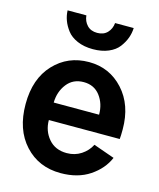

<svg xmlns="http://www.w3.org/2000/svg" viewBox="-124 -916 846 1022"><g transform="rotate(15 299.0 -405.5)"><path d="M33.2 -290Q33.2 -429.7 109.9 -511.2Q186.5 -592.8 302.7 -592.8Q416 -592.8 491.7 -509.8Q567.4 -426.8 567.4 -293Q567.4 -256.8 565.4 -239.3H174.8Q174.8 -179.7 211.4 -136.7Q248 -93.8 311.5 -93.8Q356.4 -93.8 391.1 -116.7Q425.8 -139.6 443.4 -174.8L559.6 -133.8Q532.2 -69.3 467.3 -25.9Q402.3 17.6 307.6 17.6Q186.5 17.6 109.9 -65.9Q33.2 -149.4 33.2 -290ZM175.8 -335.9H425.8Q425.8 -396.5 393.1 -439.5Q360.4 -482.4 302.7 -482.4Q244.1 -482.4 210.4 -439Q176.8 -395.5 175.8 -335.9ZM120.1 -829.1H223.6Q226.6 -796.9 247.1 -775.4Q267.6 -753.9 302.7 -753.9Q337.9 -753.9 358.4 -775.4Q378.9 -796.9 381.8 -829.1H484.4Q483.4 -800.8 473.6 -773.9Q463.9 -747.1 444.3 -721.2Q424.8 -695.3 388.2 -679.7Q351.6 -664.1 302.7 -664.1Q253.9 -664.1 216.8 -680.2Q179.7 -696.3 160.2 -722.2Q140.6 -748 130.9 -774.4Q121.1 -800.8 120.1 -829.1Z"/></g></svg>

Font: Gothic A1 ExtraBold
Style: Regular
Weight: 800
Designer: HanYang I&C Co.,Ltd.
Foundry: HanYang I&C Co.,Ltd.
Version: Version 2.50